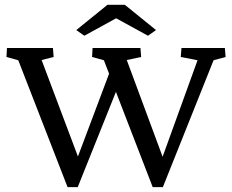

<svg xmlns="http://www.w3.org/2000/svg" viewBox="-20 -772 959 795"><path d="M626 -647.5 592.8 -624 460.9 -696.3 329.1 -624 295.9 -647.5 424.8 -752H497.1ZM612.3 2.9 460 -391.6 301.8 2.9H259.8L55.7 -522.5L6.8 -536.1L8.8 -573.2H199.2L202.1 -536.1L152.3 -523.4L302.7 -124L431.6 -466.8L410.2 -522.5L361.3 -536.1L363.3 -573.2H561.5L564.5 -536.1L504.9 -523.4L653.3 -123L797.9 -522.5L728.5 -536.1L731.4 -573.2H911.1L914.1 -536.1L864.3 -522.5L654.3 2.9Z"/></svg>

Font: Crimson Pro
Style: Regular
Weight: 400
Designer: Jacques Le Bailly
Foundry: Baron von Fonthausen
Version: Version 1.003